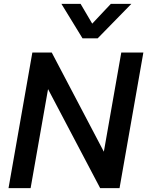

<svg xmlns="http://www.w3.org/2000/svg" viewBox="-20 -971 760 991"><path d="M147 -700H247L516 -188L606 -700H720L597 0H497L228 -511L138 0H24ZM297 -951H396L456 -849L552 -951H658L484 -773H406Z"/></svg>

Font: Bai Jamjuree SemiBold
Style: Italic
Weight: 600
Italic angle: -10°
Version: Version 1.000; ttfautohint (v1.6)